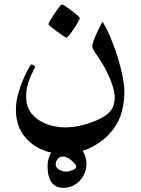

<svg xmlns="http://www.w3.org/2000/svg" viewBox="-20 -498 652 889"><path d="M555.7 -77.1Q555.7 -37.6 550.5 -10.3Q545.4 17.1 537.1 41.5Q520.5 86.4 482.7 126Q444.8 165.5 390.4 189.9Q335.9 214.4 270 214.4Q215.8 214.4 166 190.9Q116.2 167.5 85 121.8Q53.7 76.2 53.7 9.3Q53.7 -24.9 63.7 -61.5Q73.7 -98.1 87.2 -129.6Q100.6 -161.1 111.6 -180.4Q122.6 -199.7 124.5 -199.7Q128.4 -199.7 135.3 -196Q142.1 -192.4 142.1 -187.5Q142.1 -185.5 131.8 -166.3Q121.6 -147 111.3 -116.2Q101.1 -85.4 101.1 -48.8Q101.1 -2.9 126.7 28.3Q152.3 59.6 193.6 75.7Q234.9 91.8 281.7 91.8Q321.3 91.8 362.1 81.3Q402.8 70.8 435.5 55.2Q468.3 39.6 483.9 24.4Q498 10.7 504.6 -7.3Q511.2 -25.4 511.2 -46.4Q511.2 -70.8 500.5 -103Q489.7 -135.3 474.6 -165.8Q459.5 -196.3 446.3 -215.8Q431.6 -238.8 419.4 -256.3Q407.2 -273.9 407.2 -284.7Q407.2 -292.5 413.6 -310.1Q419.9 -327.6 429 -346.9Q438 -366.2 445.6 -380.6Q453.1 -395 455.1 -397Q473.6 -367.2 491.7 -324.5Q509.8 -281.7 524.2 -235.4Q538.6 -189 547.1 -147Q555.7 -105 555.7 -77.1ZM349.6 -414.6Q349.6 -411.1 341.8 -397Q334 -382.8 322.8 -366Q311.5 -349.1 301.5 -336.4Q291.5 -323.7 287.6 -323.7Q285.6 -323.7 272.7 -332Q259.8 -340.3 244.1 -351.8Q228.5 -363.3 216.6 -373.3Q204.6 -383.3 204.6 -386.2Q204.6 -390.1 212.9 -404.3Q221.2 -418.5 232.7 -435.5Q244.1 -452.6 253.9 -465.1Q263.7 -477.5 266.6 -477.5Q270 -477.5 283.2 -469Q296.4 -460.4 311.8 -448.7Q327.1 -437 338.4 -427.2Q349.6 -417.5 349.6 -414.6ZM380.4 258.3Q380.4 305.2 349.4 338.4Q318.4 371.6 272.9 371.6Q238.3 371.6 219.2 346.9Q200.2 322.3 200.2 269.5Q200.2 241.7 212.9 216.8Q225.6 191.9 248.5 176Q271.5 160.2 302.2 160.2Q324.7 160.2 342.3 175.8Q359.9 191.4 370.1 214.4Q380.4 237.3 380.4 258.3ZM333 274.9Q333 267.1 322.5 255.6Q312 244.1 297.9 235.4Q283.7 226.6 272 226.6Q255.4 226.6 246.6 238.3Q237.8 250 237.8 262.7Q237.8 276.9 252.7 286.6Q267.6 296.4 288.6 296.4Q300.8 296.4 316.9 289.3Q333 282.2 333 274.9Z"/></svg>

Font: Scheherazade New SemiBold
Style: Regular
Weight: 600
Designer: SIL International
Foundry: SIL International
Version: Version 4.000